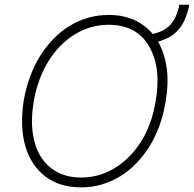

<svg xmlns="http://www.w3.org/2000/svg" viewBox="-20 -802 840 832"><path d="M82.7 -365.4Q101.9 -476.6 154.8 -561.1Q179.7 -600.5 211.1 -633Q242.5 -665.5 280 -688.7Q317.5 -712 360.4 -724.6Q403.4 -737.2 451.3 -737.2Q513.5 -737.2 560.9 -715.9Q608.3 -694.6 641.7 -654.8Q666.2 -660.2 685.2 -669.7Q704.2 -679.3 718.2 -694.6Q732.2 -709.9 741.8 -731.4Q751.4 -752.8 757.1 -781.6H800.1Q793.7 -747.2 782.3 -720.5Q771 -693.9 754.3 -674.5Q737.6 -655.2 715.4 -642.2Q693.2 -629.3 664.8 -621.8Q693.5 -571.7 702.4 -507.6Q711.3 -443.5 697.8 -361.9Q679.3 -249.6 626.8 -166.2Q601.9 -126.8 570.5 -94.3Q539.1 -61.8 501.8 -38.7Q464.5 -15.6 421.5 -2.8Q378.6 9.9 331 9.9Q238.6 9.9 176.8 -36.9Q146 -60.4 123.9 -93.6Q101.9 -126.8 89.8 -168.3Q77.8 -209.9 75.8 -259.4Q73.9 -308.9 82.7 -365.4ZM331 -32.7Q410.2 -32.7 477.6 -73.9Q511.4 -94.5 540.3 -123.8Q569.2 -153.1 592.2 -189.8Q615.1 -226.6 631 -270.8Q647 -315 654.8 -365.4Q671.9 -468.4 651.3 -540.8Q629.6 -616.8 579.4 -655.7Q529.1 -694.6 450.6 -694.6Q372.9 -694.6 305.4 -653.8Q272 -633.5 243.1 -604.6Q214.1 -575.6 191.1 -538.5Q168 -501.4 151.3 -457Q134.6 -412.6 126.1 -361.9Q113.3 -286.2 122 -225.3Q130.7 -164.4 157.8 -121.6Q185 -78.8 229.2 -55.8Q273.4 -32.7 331 -32.7Z"/></svg>

Font: Inter P Extra Light
Style: Italic
Weight: 200
Italic angle: 9.39999°
Designer: Rasmus Andersson
Foundry: rsms
Version: Version 3.018;git-588b23468